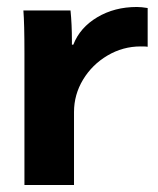

<svg xmlns="http://www.w3.org/2000/svg" viewBox="-20 -530 453 550"><path d="M50 -378Q50 -463 47 -500H182Q186 -461 186 -412V-402H190Q209 -451 258.5 -480.5Q308 -510 372 -510Q385 -510 403 -507V-396Q401 -397 383 -397Q332 -397 288 -371Q244 -345 218 -302Q192 -259 192 -209V0H50Z"/></svg>

Font: Sarabun ExtraBold
Style: Regular
Weight: 800
Version: Version 1.000; ttfautohint (v1.6)